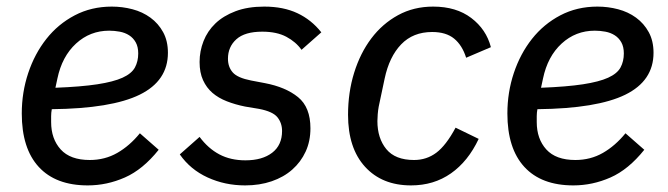

<svg xmlns="http://www.w3.org/2000/svg" viewBox="-20 -550 2025 582"><path d="M246 12Q149 12 97.5 -44Q46 -100 46 -206Q46 -270 65.5 -328.5Q85 -387 120.5 -432Q156 -477 206.5 -503.5Q257 -530 319 -530Q351 -530 381.5 -522Q412 -514 436 -496.5Q460 -479 474.5 -452.5Q489 -426 489 -390Q489 -305 403.5 -263Q318 -221 137 -219Q135 -208 135 -198Q135 -188 135 -180Q135 -129 164 -97Q193 -65 252 -65Q298 -65 335.5 -86.5Q373 -108 404 -146L461 -96Q413 -36 358.5 -12Q304 12 246 12ZM311 -457Q253 -457 210.5 -418Q168 -379 154 -312L148 -284Q226 -287 275 -294.5Q324 -302 351.5 -314.5Q379 -327 389 -345.5Q399 -364 399 -388Q399 -408 391.5 -421.5Q384 -435 371.5 -443Q359 -451 343 -454Q327 -457 311 -457Z M723 12Q662 12 609.5 -12Q557 -36 525 -82L585 -135Q611 -100 645 -82Q679 -64 724 -64Q775 -64 805 -87Q835 -110 835 -153Q835 -177 821 -194.5Q807 -212 765 -220L723 -227Q693 -233 667.5 -243Q642 -253 624 -268.5Q606 -284 595.5 -307Q585 -330 585 -362Q585 -395 597 -425.5Q609 -456 633 -479Q657 -502 694 -516Q731 -530 781 -530Q839 -530 881.5 -510Q924 -490 954 -452L894 -399Q877 -423 848 -438.5Q819 -454 775 -454Q722 -454 696.5 -431Q671 -408 671 -372Q671 -347 685.5 -330.5Q700 -314 741 -306L783 -298Q846 -286 883.5 -255.5Q921 -225 921 -161Q921 -122 906.5 -90.5Q892 -59 866 -36Q840 -13 803.5 -0.5Q767 12 723 12Z M1226 12Q1138 12 1086.5 -44.5Q1035 -101 1035 -202Q1035 -270 1053.5 -329.5Q1072 -389 1105.5 -433.5Q1139 -478 1186.5 -504Q1234 -530 1293 -530Q1363 -530 1408.5 -495.5Q1454 -461 1468 -407L1393 -375Q1381 -413 1356.5 -433Q1332 -453 1290 -453Q1232 -453 1196 -415.5Q1160 -378 1146 -312L1128 -227Q1126 -216 1125 -204Q1124 -192 1124 -183Q1124 -131 1151 -98Q1178 -65 1235 -65Q1273 -65 1302.5 -87Q1332 -109 1361 -163L1431 -129Q1399 -61 1347 -24.5Q1295 12 1226 12Z M1718 12Q1621 12 1569.5 -44Q1518 -100 1518 -206Q1518 -270 1537.5 -328.5Q1557 -387 1592.5 -432Q1628 -477 1678.5 -503.5Q1729 -530 1791 -530Q1823 -530 1853.5 -522Q1884 -514 1908 -496.5Q1932 -479 1946.5 -452.5Q1961 -426 1961 -390Q1961 -305 1875.5 -263Q1790 -221 1609 -219Q1607 -208 1607 -198Q1607 -188 1607 -180Q1607 -129 1636 -97Q1665 -65 1724 -65Q1770 -65 1807.5 -86.5Q1845 -108 1876 -146L1933 -96Q1885 -36 1830.5 -12Q1776 12 1718 12ZM1783 -457Q1725 -457 1682.5 -418Q1640 -379 1626 -312L1620 -284Q1698 -287 1747 -294.5Q1796 -302 1823.5 -314.5Q1851 -327 1861 -345.5Q1871 -364 1871 -388Q1871 -408 1863.5 -421.5Q1856 -435 1843.5 -443Q1831 -451 1815 -454Q1799 -457 1783 -457Z"/></svg>

Font: IBM Plex Sans Text
Style: Italic
Weight: 450
Italic angle: -11°
Designer: Mike Abbink, Paul van der Laan, Pieter van Rosmalen
Foundry: Bold Monday
Version: Version 3.005